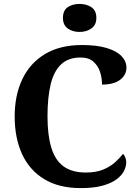

<svg xmlns="http://www.w3.org/2000/svg" viewBox="-20 -955 709 985"><path d="M394.1 10Q282.3 10 206.8 -36Q131.2 -82 93.2 -164.5Q55.3 -247 55.3 -358Q55.3 -466 94.4 -548.5Q133.5 -631 210.5 -677.5Q287.5 -724 400.6 -724Q477.3 -724 527.8 -708.6Q578.3 -693.3 603.5 -666.9Q628.7 -640.5 628.7 -607.9Q628.7 -570.7 596.5 -545.9Q564.2 -521.1 503.4 -521.1Q503.4 -553.9 493.3 -585.7Q483.2 -617.5 459.1 -638.7Q435.1 -660 393.4 -660Q330.6 -660 293.3 -624.6Q256 -589.3 239.8 -521.9Q223.7 -454.5 223.7 -358Q223.7 -262 243.2 -197.6Q262.6 -133.2 306 -101.5Q349.4 -69.9 420.1 -69.9Q472 -69.9 508 -84.5Q544 -99.1 569 -121.3Q593.9 -143.4 610.9 -165.4Q618.4 -159.2 623 -147.1Q627.6 -135 627.6 -122.3Q627.6 -101 616.1 -78Q604.5 -55 577.9 -35Q551.4 -15.1 506.2 -2.5Q461.1 10 394.1 10ZM388.3 -791.1Q352.2 -791.1 327.5 -808.9Q302.9 -826.7 302.9 -863Q302.9 -901.5 327.5 -918.2Q352.2 -934.9 388.3 -934.9Q422.9 -934.9 448.6 -918.2Q474.3 -901.5 474.3 -863Q474.3 -826.7 448.6 -808.9Q422.9 -791.1 388.3 -791.1Z"/></svg>

Font: Noto Serif Lao
Style: Regular
Weight: 400
Designer: Monotype Design Team
Foundry: Monotype Imaging Inc.
Version: Version 2.003